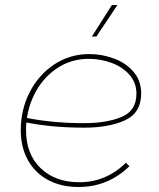

<svg xmlns="http://www.w3.org/2000/svg" viewBox="-20 -740 634 767"><path d="M63 -220Q63 -302 98.5 -371.5Q134 -441 196.5 -482.5Q259 -524 337 -524Q388 -524 436 -506Q484 -488 514 -452.5Q544 -417 544 -367Q544 -289 479.5 -259.5Q415 -230 316 -230Q185 -230 79 -252L81 -270Q189 -248 316 -248Q405 -248 465 -272.5Q525 -297 525 -366Q525 -410 497 -441.5Q469 -473 425 -489Q381 -505 335 -505Q262 -505 204.5 -465Q147 -425 115.5 -359.5Q84 -294 84 -220Q84 -124 142.5 -68Q201 -12 297 -12Q351 -12 398 -32Q445 -52 483 -90L497 -76Q455 -35 404 -14Q353 7 294 7Q225 7 173 -20.5Q121 -48 92 -99.5Q63 -151 63 -220ZM347 -594 427 -720H449L365 -594Z"/></svg>

Font: Fixel Italic Variable Display Thin
Style: Italic
Weight: 100
Italic angle: -10°
Designer: AlfaBravo + MacPaw
Foundry: Kyrylo Tkachov, Marchela Mozhyna, Serhii Makarenko, Maria Weinstein, Zakhar Kryvoshyya
Version: Version 1.210;Glyphs 3.2 (3217)